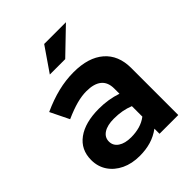

<svg xmlns="http://www.w3.org/2000/svg" viewBox="-211 -853 977 977"><g transform="rotate(-45 277.5 -364.5)"><path d="M219.6 9Q163.9 9 120.9 -11.4Q78 -31.9 53.8 -68Q29.6 -104.2 29.6 -151.3Q29.6 -225.9 86.1 -267.2Q142.6 -308.6 242.4 -308.6Q309.8 -308.6 370.1 -288.2V-325.6Q370.1 -371.3 342.2 -393.9Q314.3 -416.5 260 -416.5Q227.3 -416.5 189.1 -406.4Q150.9 -396.2 100.9 -374L51.4 -475.3Q113.3 -503.5 169.6 -517.2Q226 -531 282.8 -531Q388.5 -531 446.8 -480.7Q505.1 -430.3 505.1 -338.4V0H370.1V-36.8Q337.6 -12.8 300.6 -1.9Q263.7 9 219.6 9ZM159.9 -154Q159.9 -124.2 185.8 -106.6Q211.6 -89.1 255.5 -89.1Q289 -89.1 317.8 -97.3Q346.6 -105.6 370.1 -123.5V-198.9Q344.8 -209.1 317.7 -214Q290.6 -218.8 260.2 -218.8Q213.1 -218.8 186.5 -201.6Q159.9 -184.4 159.9 -154ZM188.6 -607.9 278.3 -738.2H434.8L299.4 -607.9Z"/></g></svg>

Font: Red Hat Display
Style: Regular
Weight: 300
Designer: Pentagram, MCKL
Foundry: Pentagram, MCKL
Version: Version 1.023